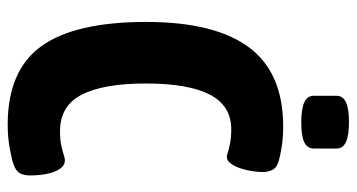

<svg xmlns="http://www.w3.org/2000/svg" viewBox="-234 -685 927 499"><g transform="rotate(90 229.5 -435.5)"><path d="M304 8Q163 8 100 -79.5Q37 -167 37 -352Q37 -530 103 -619Q169 -708 309 -708Q336 -708 359 -704.5Q382 -701 396 -697Q416 -692 422 -679Q428 -666 427 -650Q426 -627 420 -605Q414 -583 404 -570.5Q394 -558 380 -563Q368 -567 352 -570Q336 -573 316 -573Q255 -573 226 -517.5Q197 -462 197 -351Q197 -241 226 -184.5Q255 -128 321 -128Q343 -128 357 -131Q371 -134 387 -139Q404 -144 414.5 -133Q425 -122 430.5 -100Q436 -78 436 -49Q436 -36 431 -25Q426 -14 407 -7Q392 -2 364 3Q336 8 304 8ZM299 -755Q262 -755 245.5 -763Q229 -771 229 -787V-847Q229 -863 245.5 -871Q262 -879 296 -879Q333 -879 349.5 -871Q366 -863 366 -847V-787Q366 -771 350 -763Q334 -755 299 -755Z"/></g></svg>

Font: Asap Condensed VF Beta
Style: Regular
Weight: 400
Designer: Pablo Cosgaya
Foundry: Omnibus-Type
Version: Version 1.008